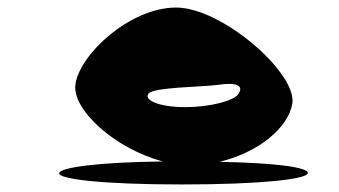

<svg xmlns="http://www.w3.org/2000/svg" viewBox="-20 -733 898 509"><path d="M137 -274C135 -258 252 -244 462 -244C672 -244 794 -258 796 -274C798 -289 715 -301 562 -304C666 -329 745 -395 755 -459C767 -540 568 -713 447 -713C325 -713 192 -590 180 -510C170 -442 286 -338 412 -305C240 -303 139 -289 137 -274ZM373 -484C384 -502 511 -502 558 -508C608 -516 627 -505 612 -484C601 -466 537 -449 471 -449C405 -449 362 -466 373 -484Z"/></svg>

Font: Ampere
Style: SCSuExtIta
Weight: 400
Version: Version 1